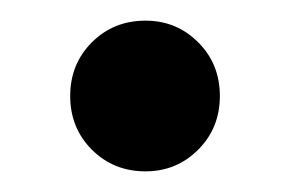

<svg xmlns="http://www.w3.org/2000/svg" viewBox="-20 -159 281 186"><path d="M121 7Q90 7 69 -14Q48 -35 48 -66Q48 -97 69 -118Q90 -139 121 -139Q151 -139 172 -118Q193 -97 193 -66Q193 -35 172 -14Q151 7 121 7Z"/></svg>

Font: A Bank Premium Med
Style: Regular
Weight: 500
Designer: Ninad Kale (Devanagari), Jonny Pinhorn (Latin), Htun Naung (Myanmar)
Foundry: Indian Type Foundry
Version: 4.004